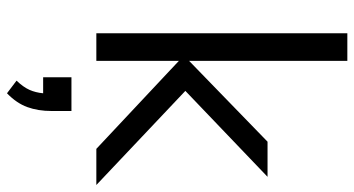

<svg xmlns="http://www.w3.org/2000/svg" viewBox="-258 -518 1038 563"><g transform="rotate(90 261.5 -237.0)"><path d="M523 0H417L159 -242V0H78V-736H159V-272L396 -502H499L247 -261ZM306 73V131Q306 171 294.5 202.5Q283 234 254 262L217 234Q236 214 244 196Q252 178 254 156H207V73Z"/></g></svg>

Font: Muli-Regular
Style: Regular
Weight: 400
Version: Version 2.000